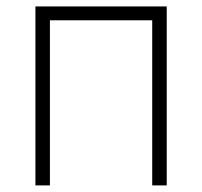

<svg xmlns="http://www.w3.org/2000/svg" viewBox="-20 -562 613 582"><path d="M485.4 -542.5V0H441.4V-500.5H131.3V0H87.4V-542.5Z"/></svg>

Font: Inter 16pt ExtraLight
Style: Regular
Weight: 250
Version: Version 4.001;git-66647c0bb